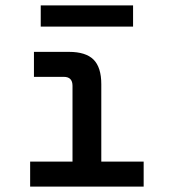

<svg xmlns="http://www.w3.org/2000/svg" viewBox="-20 -687 640 707"><path d="M91 0V-92H247V-371Q247 -404 215 -404H105V-496H234Q296 -496 324.5 -467.5Q353 -439 353 -377V-92H509V0ZM130 -589V-667H470V-589Z"/></svg>

Font: DM Mono Medium
Style: Regular
Weight: 500
Designer: Colophon Foundry
Foundry: Colophon Foundry
Version: Version 1.000; ttfautohint (v1.8.2.53-6de2)